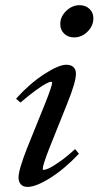

<svg xmlns="http://www.w3.org/2000/svg" viewBox="-20 -717 384 748"><path d="M268.6 -571.3Q245.1 -571.3 230 -585.9Q214.8 -600.6 214.8 -623Q214.8 -652.3 238 -674.6Q261.2 -696.8 290 -696.8Q313.5 -696.8 328.6 -682.4Q343.8 -668 343.8 -646Q343.8 -616.7 321.3 -594Q298.8 -571.3 268.6 -571.3ZM87.4 11.2Q70.8 11.2 61.5 1.5Q52.2 -8.3 52.2 -25.9Q52.2 -55.2 86.4 -142.1L155.3 -312.5Q183.1 -382.3 183.1 -395Q183.1 -398.4 178.2 -398.4Q172.9 -398.4 158.7 -390.9Q144.5 -383.3 117.9 -364Q91.3 -344.7 59.6 -317.4L42.5 -332.5Q94.7 -390.6 151.6 -427.7Q208.5 -464.8 238.8 -464.8Q256.3 -464.8 266.1 -455.6Q275.9 -446.3 275.9 -429.7Q275.9 -397.5 241.7 -313L172.4 -140.1Q146.5 -73.7 146.5 -59.1Q146.5 -55.2 149.9 -55.2Q156.7 -55.2 170.4 -61.3Q184.1 -67.4 212.2 -86.9Q240.2 -106.4 272.5 -136.2L287.6 -118.2Q231.9 -59.1 176 -23.9Q120.1 11.2 87.4 11.2Z"/></svg>

Font: Elstob 6pt Medium
Style: Italic
Weight: 500
Italic angle: -20°
Designer: Peter S. Baker
Version: Version 1.015